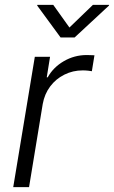

<svg xmlns="http://www.w3.org/2000/svg" viewBox="-20 -774 471 794"><path d="M34.7 0 124 -539.1H187L173.3 -454.1H177.2Q200.2 -495.6 243.9 -521Q287.6 -546.4 338.9 -546.4Q347.2 -546.4 355.7 -545.9Q364.3 -545.4 370.6 -545.4L359.9 -479.5Q355.5 -480.5 344.7 -481.7Q334 -482.9 321.8 -482.9Q281.2 -482.9 246.1 -465.3Q210.9 -447.8 187.5 -416.5Q164.1 -385.3 156.7 -343.8L100.1 0ZM200.2 -753.9 267.1 -660.2 364.3 -753.9H431.2L430.7 -751L288.6 -619.1H230.5L133.8 -751L134.3 -753.9Z"/></svg>

Font: Inter 18pt Light
Style: Italic
Weight: 300
Italic angle: -9.3988°
Designer: Rasmus Andersson
Foundry: rsms
Version: Version 4.001;git-66647c0bb